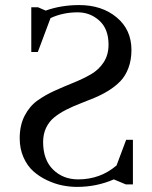

<svg xmlns="http://www.w3.org/2000/svg" viewBox="-20 -731 602 761"><path d="M506.8 0H479L431.2 -20Q362.8 9.8 285.2 9.8Q256.8 9.8 227.3 3.9Q197.8 -2 167 -16.4Q136.2 -30.8 112.3 -52Q88.4 -73.2 73.2 -107.2Q58.1 -141.1 58.1 -183.1Q58.1 -234.4 77.6 -272.2Q97.2 -310.1 128.2 -332.3Q159.2 -354.5 196.5 -371.3Q233.9 -388.2 271.5 -403.3Q309.1 -418.5 340.1 -436.3Q371.1 -454.1 390.6 -483.6Q410.2 -513.2 410.2 -554.2Q410.2 -616.2 373.8 -649.2Q337.4 -682.1 288.1 -682.1Q229 -682.1 180.2 -659.2L129.9 -524.9H104V-702.1H130.9L161.1 -689Q222.2 -710.9 293.9 -710.9Q383.8 -710.9 442.4 -662.1Q501 -613.3 501 -533.2Q501 -493.2 489 -461.4Q477.1 -429.7 456.8 -408.9Q436.5 -388.2 410.2 -371.8Q383.8 -355.5 355 -343.5Q326.2 -331.5 297.1 -320.3Q268.1 -309.1 241.7 -295.7Q215.3 -282.2 195.1 -265.9Q174.8 -249.5 162.8 -224.6Q150.9 -199.7 150.9 -168Q150.9 -97.7 190.4 -58.8Q230 -20 290 -20Q377.4 -20 441.9 -75.2L480 -176.8H506.8Z"/></svg>

Font: Dihjauti S
Style: Bold
Weight: 700
Designer: T. Christopher White
Version: Version 3.0.0